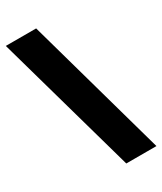

<svg xmlns="http://www.w3.org/2000/svg" viewBox="-204 -692 769 910"><g transform="rotate(-30 180.5 -237.0)"><path d="M206 147 -10 -621H156L371 147Z"/></g></svg>

Font: Passion One
Style: Regular
Weight: 400
Designer: Alejandro Lo Celso
Foundry: Fontstage
Version: Version 1.002